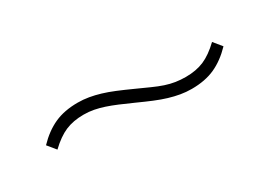

<svg xmlns="http://www.w3.org/2000/svg" viewBox="-13 -527 627 446"><g transform="rotate(-30 300.0 -304.5)"><path d="M423 -252Q408 -252 393.5 -254.5Q379 -257 364 -261.5Q349 -266 332 -273Q315 -280 293 -290Q273 -299 257.5 -305.5Q242 -312 228.5 -316.5Q215 -321 202 -323.5Q189 -326 175 -326Q147 -326 126 -317Q105 -308 82 -286L64 -308Q88 -333 114.5 -345Q141 -357 177 -357Q192 -357 206.5 -354.5Q221 -352 236 -347.5Q251 -343 268 -336Q285 -329 307 -319Q327 -310 342.5 -303Q358 -296 371.5 -291.5Q385 -287 398 -285Q411 -283 425 -283Q453 -283 474 -292Q495 -301 518 -323L536 -301Q512 -276 485.5 -264Q459 -252 423 -252Z"/></g></svg>

Font: IBM Plex Sans KR ExtraLight
Style: Regular
Weight: 200
Designer: Mike Abbink; Paul van der Laan; Pieter van Rosmalen; Wujin Sim; Chorong Kim; Dohee Lee;
Foundry: Sandoll Inc.
Version: Version 1.001